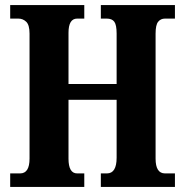

<svg xmlns="http://www.w3.org/2000/svg" viewBox="-20 -734 725 754"><path d="M20 0H311V-53H283Q249 -53 249 -111V-342H438V-115Q438 -53 400 -53H376V0H667V-53H628Q591 -53 591 -111V-602Q591 -636 601 -648.5Q611 -661 628 -661H667V-714H376V-661H399Q420 -661 429 -648.5Q438 -636 438 -602V-404H249V-605Q249 -661 283 -661H311V-714H20V-661H52Q70 -661 83 -648.5Q96 -636 96 -602V-111Q96 -53 59 -53H20Z"/></svg>

Font: Noto Serif ExtraCondensed Extra
Style: Regular
Weight: 800
Width: 3
Designer: Monotype Design Team
Foundry: Monotype Imaging Inc.
Version: Version 1.002